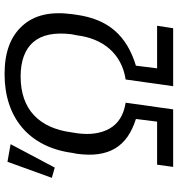

<svg xmlns="http://www.w3.org/2000/svg" viewBox="12 -808 796 861"><g transform="rotate(-90 410.5 -378.0)"><path d="M92 0H350L380 -213C325 -222 287 -245 264 -285C242 -324 235 -373 243 -431L247 -456C266 -600 349 -684 497 -684C567 -684 619 -665 652 -627C685 -588 696 -532 687 -456L682 -431C668 -316 601 -231 484 -213L454 0H714L725 -72H534L546 -167C681 -208 754 -291 774 -432L777 -453C790 -550 773 -624 724 -677C676 -730 605 -756 508 -756C314 -756 181 -647 155 -453L151 -432C141 -360 149 -304 175 -260C201 -217 244 -187 307 -167L295 -72H102ZM89 -531 194 -729 115 -743 43 -544Z"/></g></svg>

Font: Cheyenne Sans
Style: Italic
Weight: 400
Italic angle: -8.13011°
Designer: The Public Sans project authors (U.S. Web Design System), Libre Franklin designed by Pablo Impallari and Rodrigo Fuenzal
Foundry: The Cheyenne Sans Project Authors
Version: Version 2.007